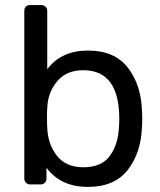

<svg xmlns="http://www.w3.org/2000/svg" viewBox="-20 -730 634 760"><path d="M76.2 -22.9V-687Q76.2 -698.2 82.5 -704.1Q88.9 -710 99.1 -710H144Q153.8 -710 160.4 -703.4Q167 -696.8 167 -687V-456.1Q222.7 -529.8 327.6 -529.8H329.1Q434.1 -529.8 486.6 -461.4Q539.1 -393.1 542 -290Q543 -278.8 543 -259.8Q543 -240.7 542 -230Q539.1 -127 486.6 -58.6Q434.1 9.8 329.1 9.8H327.6Q220.7 9.8 164.1 -65.9V-22.9Q164.1 -13.2 157.5 -6.6Q150.9 0 141.1 0H99.1Q89.4 0 82.8 -6.6Q76.2 -13.2 76.2 -22.9ZM166 -263.2Q166 -236.3 167 -225.1Q168.9 -161.1 204.6 -114.5Q240.2 -67.9 310.1 -67.9Q381.8 -67.9 415 -113Q448.2 -158.2 451.2 -231Q452.1 -240.7 452.1 -259.8Q452.1 -451.7 310.1 -452.1Q242.2 -452.1 205.6 -407.5Q168.9 -362.8 167 -301.8Q166 -290.5 166 -263.2Z"/></svg>

Font: Rubik AZ
Style: Regular
Weight: 400
Designer: Hubert and Fischer
Foundry: Hubert & Fischer
Version: Version 2.000